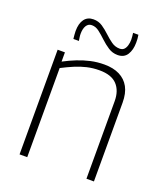

<svg xmlns="http://www.w3.org/2000/svg" viewBox="-135 -824 792 917"><g transform="rotate(20 261.0 -365.5)"><path d="M72 0V-532H109V-485Q141 -502 172.5 -514.5Q204 -527 237 -534.5Q270 -542 307 -542Q352 -542 384 -526Q416 -510 433 -479Q450 -448 450 -400V0H412V-394Q412 -447 383.5 -477.5Q355 -508 294 -508Q261 -508 231 -501Q201 -494 171.5 -481.5Q142 -469 111 -453V0ZM125 -606Q124 -616 123 -626.5Q122 -637 122 -645Q122 -684 138 -705.5Q154 -727 184 -727Q210 -727 230 -713.5Q250 -700 268.5 -682.5Q287 -665 306 -651.5Q325 -638 348 -638Q362 -638 370 -646Q378 -654 382 -668Q386 -682 386 -697Q386 -705 385 -714Q384 -723 383 -731H410Q412 -721 412.5 -711.5Q413 -702 413 -692Q413 -655 397.5 -630.5Q382 -606 349 -606Q323 -606 301.5 -620Q280 -634 261 -652Q242 -670 224 -684Q206 -698 186 -698Q168 -698 158.5 -682.5Q149 -667 149 -641Q149 -632 150.5 -622.5Q152 -613 153 -606Z"/></g></svg>

Font: Georama ExtraCondensed Thin ExtraLight
Style: Regular
Weight: 250
Version: Version 1.001